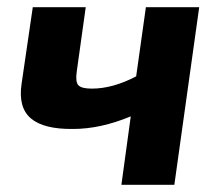

<svg xmlns="http://www.w3.org/2000/svg" viewBox="-20 -513 608 533"><path d="M533 -493 464 0H317L343 -190Q259 -155 183 -155Q101 -154 65.5 -184.5Q30 -215 40 -281L71 -493H218L193 -314Q189 -286 197.5 -276.5Q206 -267 235 -267Q293 -267 358 -301L385 -493Z"/></svg>

Font: Ezarion
Style: Bold Italic
Weight: 700
Italic angle: -8°
Designer: Natanael Gama
Version: Version 1.001;PS 001.001;hotconv 1.0.70;makeotf.lib2.5.58329